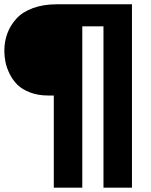

<svg xmlns="http://www.w3.org/2000/svg" viewBox="-26 -762 699 889"><path d="M223.1 -319.8H196.8Q150.4 -319.8 113.8 -333.7Q77.1 -347.7 55.2 -369.1Q33.2 -390.6 19 -419.2Q4.9 -447.8 -0.5 -474.1Q-5.9 -500.5 -5.9 -526.9Q-5.9 -569.3 7.8 -606.7Q21.5 -644 49.3 -675Q77.1 -706.1 125.5 -724.1Q173.8 -742.2 237.8 -742.2H585V106.9H453.1V-640.1H355V106.9H223.1Z"/></svg>

Font: Montserrat-Arabic
Style: Bold
Weight: 700
Designer: Mohamed Gaber
Foundry: Kief Type Foundry
Version: Version 5.008;PS 005.008;hotconv 1.0.88;makeotf.lib2.5.64775